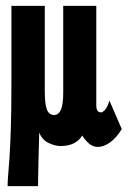

<svg xmlns="http://www.w3.org/2000/svg" viewBox="-20 -491 440 656"><path d="M6 145Q6 128 8 105.5Q10 83 12.5 46Q15 9 17 -51.5Q19 -112 19 -205V-471H133V-181Q133 -134 140.5 -116Q148 -98 165 -98Q180 -98 188 -116Q196 -134 196 -174V-471H309V-131Q309 -107 325 -107Q330 -107 337 -114Q344 -121 348 -131L354 -147L396 -50Q377 -19 355.5 -4Q334 11 314 11Q297 11 283.5 -1Q270 -13 261 -28Q239 8 187 8Q168 8 146 -2.5Q124 -13 114 -38Q114 -24 113 1.5Q112 27 111.5 55Q111 83 110.5 107.5Q110 132 110 145Z"/></svg>

Font: Inconsolata Condensed Black
Style: Regular
Weight: 900
Width: 3
Monospace: yes
Designer: Raph Levien, Cyreal, Brenton Simpson
Foundry: Raph Levien, Cyreal, Google
Version: Version 3.001; ttfautohint (v1.8.2.53-6de2)